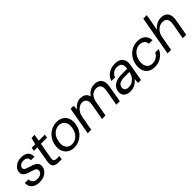

<svg xmlns="http://www.w3.org/2000/svg" viewBox="273 -1967 3241 3241"><g transform="rotate(-45 1893.0 -346.5)"><path d="M194 12Q134 12 90.5 -9Q47 -30 25 -68Q3 -106 6 -157H92Q92 -132 103 -108Q114 -84 139 -69.5Q164 -55 207 -55Q243 -55 268 -65.5Q293 -76 307.5 -94Q322 -112 324 -135Q328 -160 315.5 -175Q303 -190 277 -201Q251 -212 215 -222Q187 -230 158.5 -240.5Q130 -251 107 -266Q84 -281 72.5 -304.5Q61 -328 65 -362Q71 -403 98 -436Q125 -469 169.5 -488.5Q214 -508 269 -508Q348 -508 392.5 -469Q437 -430 433 -356H349Q352 -397 328 -419.5Q304 -442 257 -442Q211 -442 183 -421.5Q155 -401 151 -371Q149 -351 159.5 -337.5Q170 -324 194 -315Q218 -306 255 -294Q288 -285 317.5 -273.5Q347 -262 369.5 -246Q392 -230 404 -206.5Q416 -183 412 -149Q406 -101 376.5 -65Q347 -29 300.5 -8.5Q254 12 194 12Z M652 0Q606 0 575 -14.5Q544 -29 533 -63Q522 -97 532 -153L581 -433H497L508 -496H592L623 -615H697L676 -496H822L811 -433H665L616 -153Q607 -102 623 -84.5Q639 -67 685 -67H740L729 0Z M1021 12Q953 12 903.5 -19Q854 -50 830.5 -106Q807 -162 817 -237Q825 -298 851 -347.5Q877 -397 917.5 -433Q958 -469 1008 -488.5Q1058 -508 1112 -508Q1180 -508 1230 -477.5Q1280 -447 1303 -391Q1326 -335 1316 -260Q1308 -199 1282 -149Q1256 -99 1215.5 -63.5Q1175 -28 1125.5 -8Q1076 12 1021 12ZM1033 -55Q1079 -55 1121 -78.5Q1163 -102 1192 -147.5Q1221 -193 1230 -258Q1239 -320 1222.5 -360.5Q1206 -401 1173.5 -421Q1141 -441 1100 -441Q1055 -441 1013 -418Q971 -395 942 -349.5Q913 -304 904 -238Q895 -177 911 -136.5Q927 -96 959.5 -75.5Q992 -55 1033 -55Z M1350 0 1437 -496H1512L1505 -414H1508Q1540 -460 1585 -484Q1630 -508 1679 -508Q1718 -508 1747.5 -496.5Q1777 -485 1796.5 -463Q1816 -441 1825 -407H1828Q1863 -457 1910 -482.5Q1957 -508 2016 -508Q2071 -508 2109.5 -484.5Q2148 -461 2163.5 -412.5Q2179 -364 2166 -290L2115 0H2032L2081 -281Q2095 -358 2070.5 -397Q2046 -436 1986 -436Q1948 -436 1915 -419.5Q1882 -403 1858.5 -368.5Q1835 -334 1824 -281L1774 0H1690L1740 -281Q1754 -358 1729.5 -397Q1705 -436 1648 -436Q1613 -436 1578 -415Q1543 -394 1516.5 -354.5Q1490 -315 1479 -257L1434 0Z M2365 12Q2307 12 2271 -8.5Q2235 -29 2220.5 -63Q2206 -97 2212 -136Q2218 -188 2250 -224.5Q2282 -261 2335 -280Q2388 -299 2456 -299H2590Q2599 -348 2589.5 -379.5Q2580 -411 2554.5 -426.5Q2529 -442 2490 -442Q2441 -442 2401 -417Q2361 -392 2343 -341H2257Q2272 -395 2308.5 -432Q2345 -469 2395 -488.5Q2445 -508 2502 -508Q2572 -508 2613.5 -482.5Q2655 -457 2670.5 -411.5Q2686 -366 2675 -305L2621 0H2550L2558 -86H2555Q2538 -63 2517 -45Q2496 -27 2472 -14.5Q2448 -2 2421 5Q2394 12 2365 12ZM2392 -59Q2430 -59 2461.5 -73.5Q2493 -88 2518 -113Q2543 -138 2558.5 -169.5Q2574 -201 2579 -234H2452Q2404 -234 2371 -222.5Q2338 -211 2321.5 -190Q2305 -169 2301 -142Q2296 -104 2320 -81.5Q2344 -59 2392 -59Z M2947 12Q2873 12 2824 -19Q2775 -50 2754 -106Q2733 -162 2743 -236Q2751 -296 2777 -346Q2803 -396 2843.5 -432.5Q2884 -469 2934 -488.5Q2984 -508 3039 -508Q3128 -508 3180 -462Q3232 -416 3234 -338H3148Q3147 -389 3112.5 -415Q3078 -441 3026 -441Q2981 -441 2939.5 -417.5Q2898 -394 2868 -349Q2838 -304 2829 -238Q2823 -194 2830.5 -160.5Q2838 -127 2855.5 -104Q2873 -81 2899.5 -69.5Q2926 -58 2959 -58Q2994 -58 3025 -69.5Q3056 -81 3080.5 -104Q3105 -127 3117 -158H3203Q3184 -108 3146 -69.5Q3108 -31 3057 -9.5Q3006 12 2947 12Z M3256 0 3381 -705H3465L3413 -413H3416Q3453 -459 3501 -483.5Q3549 -508 3601 -508Q3658 -508 3696.5 -484.5Q3735 -461 3750.5 -412.5Q3766 -364 3752 -290L3701 0H3618L3668 -281Q3682 -358 3656.5 -397Q3631 -436 3569 -436Q3526 -436 3488 -415Q3450 -394 3423 -354.5Q3396 -315 3386 -257L3340 0Z"/></g></svg>

Font: DM Sans 36pt
Style: Italic
Weight: 400
Italic angle: -10°
Designer: Colophon Foundry, Jonny Pinhorn
Foundry: Colophon Foundry
Version: Version 4.004;gftools[0.9.30]